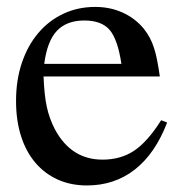

<svg xmlns="http://www.w3.org/2000/svg" viewBox="-20 -536 535 566"><path d="M472.7 -174.8Q437.5 -83 377.4 -36.1Q317.4 10.7 236.3 10.7Q188.5 10.7 149.9 -6.8Q111.3 -24.4 84 -56.6Q56.6 -88.9 42 -134.8Q27.3 -180.7 27.3 -238.3Q27.3 -299.8 44.4 -350.6Q61.5 -401.4 92.3 -438Q123 -474.6 166 -495.1Q209 -515.6 260.7 -515.6Q304.7 -515.6 341.3 -499Q377.9 -482.4 403.3 -452.1Q414.1 -438.5 421.4 -424.8Q428.7 -411.1 434.1 -394.5Q439.5 -377.9 443.4 -357.4Q447.3 -336.9 451.2 -310.5H108.4Q110.4 -256.8 117.7 -222.2Q125 -187.5 141.6 -155.3Q189.5 -65.4 282.2 -65.4Q335.9 -65.4 375.5 -91.8Q415 -118.2 455.1 -181.6ZM337.9 -347.7Q327.1 -419.9 303.2 -447.8Q279.3 -475.6 228.5 -475.6Q176.8 -475.6 147.9 -445.3Q119.1 -415 110.4 -347.7Z"/></svg>

Font: BabelStone Tibetan Slim
Style: Regular
Weight: 400
Designer: Christopher J. Fynn
Foundry: BabelStone
Version: Version 10.011 October 1, 2023